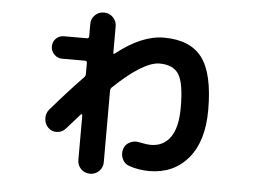

<svg xmlns="http://www.w3.org/2000/svg" viewBox="-50 -692 1099 816"><g transform="rotate(5 500.0 -284.0)"><path d="M166 -197.3Q246.1 -290 301.8 -346.7Q307.6 -352.5 307.6 -361.3V-409.2Q307.6 -417 298.8 -417H201.2Q181.6 -417 167.5 -431.2Q153.3 -445.3 153.3 -465.3Q153.3 -485.4 167 -499Q180.7 -512.7 201.2 -512.7H298.8Q307.6 -512.7 307.6 -522.5V-574.2Q307.6 -596.7 323.2 -612.3Q338.9 -627.9 361.8 -627.9Q384.8 -627.9 400.4 -611.8Q416 -595.7 416 -574.2V-460.9Q416 -454.1 421.9 -458Q530.3 -543.9 625 -543.9Q737.3 -543.9 788.1 -476.6Q838.9 -409.2 838.9 -253.9Q838.9 -120.1 776.9 -46.9Q714.8 26.4 611.3 26.4Q566.4 26.4 526.4 12.7Q504.9 5.9 495.6 -15.1Q486.3 -36.1 493.2 -57.6Q499 -77.1 518.6 -86.9Q538.1 -96.7 558.6 -91.8Q590.8 -85 608.4 -85Q662.1 -85 691.9 -127Q721.7 -168.9 721.7 -253.9Q721.7 -357.4 698.2 -395Q674.8 -432.6 616.2 -432.6Q546.9 -432.6 421.9 -313.5Q416 -307.6 416 -298.8V5.9Q416 28.3 400.4 43.9Q384.8 59.6 361.8 59.6Q338.9 59.6 323.2 43.9Q307.6 28.3 307.6 5.9V-185.5Q307.6 -187.5 305.2 -189Q302.7 -190.4 301.8 -188.5Q256.8 -138.7 243.2 -122.6Q229.5 -106.4 207 -105Q184.6 -103.5 168.9 -119.1Q153.3 -134.8 152.3 -157.7Q151.4 -180.7 166 -197.3Z"/></g></svg>

Font: Rounded Mgen+ 1mn bold
Style: Bold
Weight: 700
Designer: [Source Han Sans]
Ryoko NISHIZUKA  (kana & ideographs); Paul D. Hunt (Latin, Greek & Cyrillic); Wenlong ZHANG  (bopomofo
Version: Version 1.059.20150602